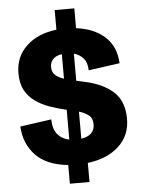

<svg xmlns="http://www.w3.org/2000/svg" viewBox="-62 -893 783 1052"><g transform="rotate(-5 329.5 -366.5)"><path d="M279 111V8Q162 -3 101.5 -66Q41 -129 36 -225L208 -249Q209 -195 233 -166.5Q257 -138 297 -130V-294Q249 -305 205 -320.5Q161 -336 126.5 -360.5Q92 -385 71.5 -422.5Q51 -460 51 -516Q51 -606 113 -665Q175 -724 279 -736V-844H387V-735Q484 -723 543.5 -670Q603 -617 608 -523L436 -499Q435 -543 414 -566Q393 -589 363 -597V-448Q374 -445 385.5 -443Q397 -441 408 -438Q507 -417 564.5 -365.5Q622 -314 622 -216Q622 -124 558 -65.5Q494 -7 387 6V111ZM232 -535Q232 -507 249 -491Q266 -475 297 -465V-600Q264 -595 248 -577.5Q232 -560 232 -535ZM437 -202Q437 -236 415.5 -252.5Q394 -269 363 -278V-129Q437 -141 437 -202Z"/></g></svg>

Font: BDO Grotesk ExtraBold
Style: Regular
Weight: 800
Designer: Deni Anggara
Foundry: Lokal Container
Version: Version 2.000